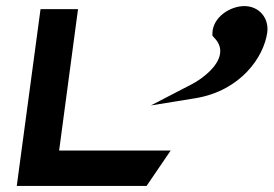

<svg xmlns="http://www.w3.org/2000/svg" viewBox="-20 -610 898 630"><path d="M782 -590C735 -590 679 -554 677 -502V-493L683 -486C719 -450 704 -404 652 -362C640 -352 625 -342 610 -334L475 -264L623 -288C770 -313 846 -423 857 -504C863 -552 829 -590 782 -590ZM236 -580H113L35 0H461L540 -116H174Z"/></svg>

Font: Charger
Style: HemiRT
Weight: 900
Designer: Jasper
Foundry: Cannot Into Space Fonts
Version: Version 0.99